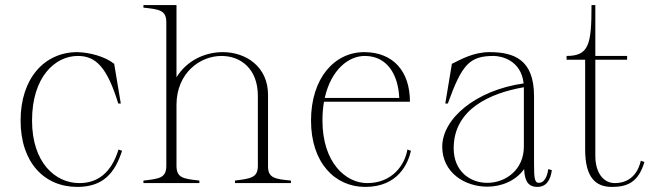

<svg xmlns="http://www.w3.org/2000/svg" viewBox="-20 -720 2581 755"><path d="M284 15C387 15 432 -41 460 -127L446 -132C417 -38 362 0 292 0C197 0 106 -81 106 -246C106 -418 197 -500 286 -500C357 -500 401 -456 445 -313H455L429 -469C393 -498 332 -514 284 -515C155 -515 61 -412 61 -246C61 -80 155 15 284 15Z M544 -10V0H764V-10C699 -17 674 -21 674 -69V-309C675 -433 766 -500 851 -500C927 -500 994 -449 994 -343V-69C994 -22 969 -18 904 -10V0H1124V-10C1058 -16 1033 -21 1034 -69V-347C1034 -458 947 -515 856 -515C787 -515 715 -483 674 -416V-700H544V-690C610 -683 634 -679 634 -631V-69C634 -21 609 -17 544 -10Z M1416 15C1547 15 1585 -79 1596 -127L1582 -132C1572 -71 1522 0 1424 0C1339 0 1248 -81 1248 -246C1248 -273 1250 -297 1254 -320H1592C1592 -440 1526 -514 1414 -515C1295 -516 1203 -412 1203 -246C1203 -80 1297 15 1416 15ZM1257 -335C1282 -447 1352 -501 1416 -500C1504 -499 1546 -425 1550 -335Z M1896 14C1951 14 2007 -8 2041 -55C2043 -2 2062 15 2093 15C2129 15 2145 -13 2150 -51L2136 -55C2131 -19 2117 -1 2099 -1C2082 -1 2080 -20 2080 -78V-342C2080 -486 2001 -515 1905 -515C1841 -515 1792 -486 1757 -469L1731 -313H1741C1796 -465 1825 -500 1921 -500C1949 -500 2029 -485 2039 -392C1850 -365 1719 -253 1719 -143C1719 -42 1807 14 1896 14ZM1896 -1C1829 -1 1764 -46 1764 -137C1764 -292 1909 -354 2040 -377V-331V-144C2040 -51 1967 -1 1896 -1Z M2208 -485H2281V-132C2281 -21 2323 15 2386 15C2444 15 2490 -1 2514 -83L2500 -88C2482 -11 2428 0 2398 0C2351 0 2321 -43 2321 -107V-485H2446V-500H2321V-700H2306C2306 -545 2296 -500 2208 -500Z"/></svg>

Font: Sprat Condensed Thin
Style: Regular
Weight: 100
Width: 3
Designer: Ethan Nakache
Foundry: Collletttivo
Version: Version 2.000;Glyphs 3.2 (3217)